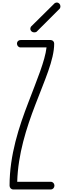

<svg xmlns="http://www.w3.org/2000/svg" viewBox="-20 -1484 502 1506"><path d="M426 -1464C418 -1464 408 -1460 404 -1454L228 -1280C222 -1276 218 -1266 218 -1258C218 -1242 232 -1230 248 -1230C256 -1230 266 -1232 270 -1238L446 -1414C452 -1418 454 -1428 454 -1434C454 -1450 442 -1464 426 -1464ZM141 -1170C125 -1170 113 -1158 113 -1142C113 -1126 125 -1112 141 -1112H345C333 -1006 269 -856 203 -682C129 -490 55 -268 55 -28C55 -12 67 2 83 2H377H379C395 2 407 -12 407 -28C407 -44 395 -58 379 -58H377H115C121 -274 187 -480 257 -662C329 -852 405 -1014 405 -1142C405 -1158 393 -1170 377 -1170Z"/></svg>

Font: bauhaus_2017
Style: _regular
Weight: 400
Version: Version 1.0